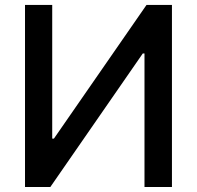

<svg xmlns="http://www.w3.org/2000/svg" viewBox="-20 -747 787 767"><path d="M79.9 -727.3H188.6V-193.2H195.3L565.3 -727.3H666.9V0H557.2V-533.4H550.4L181.1 0H79.9Z"/></svg>

Font: InterMG Medium
Style: Regular
Weight: 500
Designer: Rasmus Andersson
Foundry: rsms
Version: Version 3.019;December 26, 2023;FontCreator 15.0.0.2955 64-b